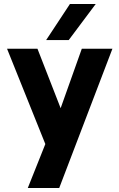

<svg xmlns="http://www.w3.org/2000/svg" viewBox="-20 -683 593 953"><path d="M118 250 205 32 15 -441H166L281 -146L386 -441H538L274 250ZM209 -484 327 -663H455L321 -484Z"/></svg>

Font: Teachers
Style: Bold
Weight: 700
Designer: Alfredo Marco Pradil, Chank Diesel
Version: Version 1.001